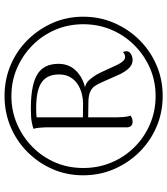

<svg xmlns="http://www.w3.org/2000/svg" viewBox="36 -780 755 868"><g transform="rotate(-90 414.0 -345.5)"><path d="M415 12Q340 12 275 -16Q210 -44 161 -93.5Q112 -143 84 -208Q56 -273 56 -347Q56 -422 84 -486Q112 -550 161 -599Q210 -648 275 -675.5Q340 -703 415 -703Q489 -703 554 -675.5Q619 -648 668 -598.5Q717 -549 745 -485Q773 -421 773 -347Q773 -273 745 -208Q717 -143 668 -93.5Q619 -44 554 -16Q489 12 415 12ZM414 -20Q482 -20 540.5 -45.5Q599 -71 644 -116Q689 -161 714 -220Q739 -279 739 -347Q739 -414 714 -473Q689 -532 644 -576.5Q599 -621 540.5 -646.5Q482 -672 414 -672Q347 -672 288 -646.5Q229 -621 184 -576.5Q139 -532 114 -473.5Q89 -415 89 -347Q89 -279 114 -219.5Q139 -160 184 -115Q229 -70 288 -45Q347 -20 414 -20ZM298 -124Q287 -124 280.5 -130Q274 -136 273 -147V-508Q273 -513 272.5 -525Q272 -537 270.5 -550.5Q269 -564 266 -572Q273 -575 294 -579.5Q315 -584 359 -584Q464 -584 512 -555Q560 -526 560 -459Q560 -407 522 -373.5Q484 -340 426 -335V-342Q466 -343 486 -321Q506 -299 520 -270L558 -188Q567 -172 574.5 -165Q582 -158 591 -158Q595 -158 601.5 -160Q608 -162 613 -168Q617 -160 617 -152Q617 -139 604 -131.5Q591 -124 578 -124Q564 -124 552.5 -131Q541 -138 532 -150Q523 -162 515 -177L477 -262Q470 -279 460.5 -293.5Q451 -308 433 -316Q415 -324 382 -324L308 -325L302 -349Q317 -349 337 -348.5Q357 -348 383 -348Q418 -349 447.5 -361.5Q477 -374 494.5 -398Q512 -422 512 -456Q512 -510 476.5 -535Q441 -560 360 -560Q346 -560 335 -559.5Q324 -559 318 -558V-196Q318 -186 319.5 -165.5Q321 -145 326 -133Q322 -131 315.5 -127.5Q309 -124 298 -124Z"/></g></svg>

Font: Arima Light
Style: Regular
Weight: 300
Designer: Joana Correia and Natanael Gama
Foundry: NDISCOVER
Version: Version 1.101;gftools[0.9.23]